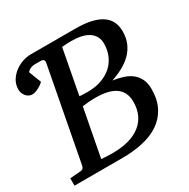

<svg xmlns="http://www.w3.org/2000/svg" viewBox="-153 -810 934 950"><g transform="rotate(-30 314.0 -335.5)"><path d="M595.2 -543Q595.2 -504.4 582 -474.6Q568.8 -444.8 546.1 -422.6Q523.4 -400.4 493.4 -384.3Q463.4 -368.2 429.2 -356.9Q461.4 -352.5 488.5 -343.5Q515.6 -334.5 534.9 -318.8Q554.2 -303.2 565.2 -280Q576.2 -256.8 576.2 -224.1Q576.2 -162.6 553.5 -119.9Q530.8 -77.1 491.2 -50.5Q451.7 -23.9 397.7 -12Q343.8 0 280.8 0H6.8V-42L68.8 -46.9Q78.6 -47.9 82.5 -52.5Q86.4 -57.1 88.9 -65.9L189.9 -598.1Q191.4 -605.5 187.5 -611.8Q183.6 -618.2 169.9 -618.2H139.2Q126 -618.2 116.9 -615Q107.9 -611.8 102.5 -607.9Q96.2 -603.5 92.8 -598.1L120.1 -527.8Q103 -512.2 84.5 -503.7Q65.9 -495.1 51.8 -495.1Q41.5 -495.1 32.7 -500Q23.9 -504.9 17.6 -512.5Q11.2 -520 7.6 -529.8Q3.9 -539.6 3.9 -549.8Q3.9 -579.6 18.3 -602.3Q32.7 -625 53.7 -640.4Q74.7 -655.8 98.4 -663.3Q122.1 -670.9 141.1 -670.9H397.9Q452.1 -670.9 489.7 -661.9Q527.3 -652.8 550.8 -636Q574.2 -619.1 584.7 -595.5Q595.2 -571.8 595.2 -543ZM466.8 -213.9Q466.8 -244.1 456.1 -265.4Q445.3 -286.6 425.3 -299.8Q405.3 -313 376.7 -319.1Q348.1 -325.2 313 -325.2Q294.4 -325.2 275.1 -323.7Q255.9 -322.3 238.8 -319.8L187 -47.9Q192.9 -47.4 200.7 -46.9Q208.5 -46.4 216.8 -45.9Q225.1 -45.4 233.4 -45.2Q241.7 -44.9 248 -44.9Q355.5 -44.9 411.1 -89.6Q466.8 -134.3 466.8 -213.9ZM484.9 -536.1Q484.9 -559.6 475.3 -576.9Q465.8 -594.2 448.2 -605.7Q430.7 -617.2 405.3 -622.6Q379.9 -627.9 348.1 -627.9Q333 -627.9 319.1 -627Q305.2 -626 296.9 -625L249 -371.1Q254.4 -370.6 260.7 -370.1L273.9 -369.6Q280.8 -369.6 286.4 -369.4Q292 -369.1 294.9 -369.1Q342.3 -369.1 377.7 -382.6Q413.1 -396 437 -418.7Q460.9 -441.4 472.9 -471.9Q484.9 -502.4 484.9 -536.1Z"/></g></svg>

Font: Charis SIL Phon
Style: Italic
Weight: 400
Italic angle: -11°
Foundry: SIL International
Version: Version 5.000